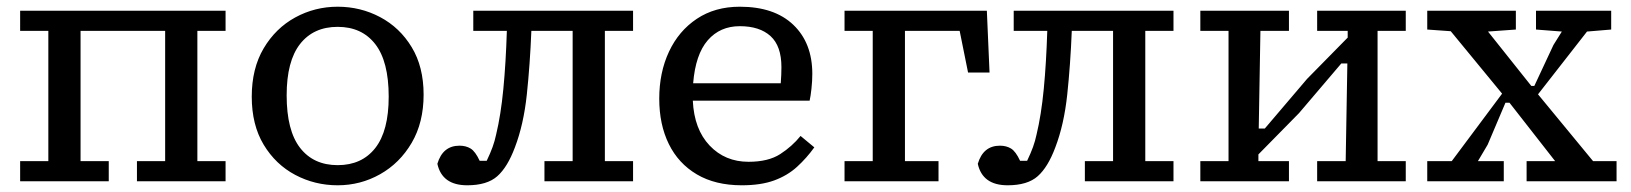

<svg xmlns="http://www.w3.org/2000/svg" viewBox="-20 -540 4860 572"><path d="M40 0V-60H124V-448H40V-508H652V-448H568V-60H652V0H388V-60H472V-448H220V-60H304V0Z M986 12Q918 12 859.5 -19Q801 -50 765.5 -109Q730 -168 730 -252Q730 -336 765.5 -396Q801 -456 859.5 -488Q918 -520 986 -520Q1054 -520 1112.5 -489Q1171 -458 1206.5 -399.5Q1242 -341 1242 -258Q1242 -175 1206.5 -114.5Q1171 -54 1112.5 -21Q1054 12 986 12ZM986 -48Q1058 -48 1098 -99Q1138 -150 1138 -252Q1138 -357 1098 -408.5Q1058 -460 986 -460Q914 -460 874 -409Q834 -358 834 -256Q834 -151 874 -99.5Q914 -48 986 -48Z M1372 12Q1297 12 1283 -52Q1299 -106 1349 -106Q1368 -106 1382 -97.5Q1396 -89 1409 -61H1430Q1441 -84 1447.5 -102Q1454 -120 1458 -139Q1472 -197 1479.5 -274.5Q1487 -352 1490 -448H1390V-508H1866V-448H1782V-60H1866V0H1602V-60H1686V-448H1563Q1559 -348 1549.5 -258.5Q1540 -169 1514 -101Q1492 -42 1461.5 -15Q1431 12 1372 12Z M2184 -462Q2125 -462 2088.5 -420Q2052 -378 2045 -292H2306Q2307 -306 2307.5 -317Q2308 -328 2308 -340Q2308 -403 2275.5 -432.5Q2243 -462 2184 -462ZM2190 12Q2111 12 2056 -20.5Q2001 -53 1972.5 -111Q1944 -169 1944 -246Q1944 -324 1973 -386Q2002 -448 2056 -484Q2110 -520 2184 -520Q2287 -520 2343.5 -466Q2400 -412 2400 -320Q2400 -299 2397.5 -276Q2395 -253 2392 -240H2044Q2048 -155 2094 -106.5Q2140 -58 2210 -58Q2269 -58 2304.5 -81Q2340 -104 2365 -135L2406 -101Q2383 -69 2354.5 -43Q2326 -17 2286.5 -2.5Q2247 12 2190 12Z M2496 -448V-508H2920L2928 -324H2864L2839 -448H2676V-60H2776V0H2496V-60H2580V-448Z M2982 12Q2907 12 2893 -52Q2909 -106 2959 -106Q2978 -106 2992 -97.5Q3006 -89 3019 -61H3040Q3051 -84 3057.5 -102Q3064 -120 3068 -139Q3082 -197 3089.5 -274.5Q3097 -352 3100 -448H3000V-508H3476V-448H3392V-60H3476V0H3212V-60H3296V-448H3173Q3169 -348 3159.5 -258.5Q3150 -169 3124 -101Q3102 -42 3071.5 -15Q3041 12 2982 12Z M3904 -448V-508H4168V-448H4084V-60H4168V0H3904V-60H3989L3994 -351H3976L3850 -203L3729 -80V-60H3820V0H3556V-60H3640V-448H3556V-508H3820V-448H3735L3730 -157H3748L3874 -305L3995 -428V-448Z M4556 -452V-508H4780V-452L4708 -446L4562 -259L4726 -60H4796V0H4528V-60H4613L4477 -234H4465L4412 -109L4383 -60H4460V0H4232V-60H4305L4455 -261L4302 -447L4232 -452V-508H4496V-452L4413 -446L4542 -284H4551L4608 -406L4633 -446Z"/></svg>

Font: Source Serif 4 Caption
Style: Regular
Weight: 400
Designer: Frank Grießhammer
Foundry: Adobe Systems Incorporated
Version: Version 4.004;hotconv 1.0.117;makeotfexe 2.5.65602